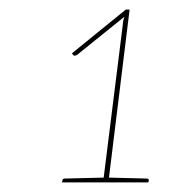

<svg xmlns="http://www.w3.org/2000/svg" viewBox="-20 -830 377 400"><path d="M109 -450 110 -454Q110 -456 111.5 -457Q113 -458 114 -458L196 -460L236 -780Q236 -784 237 -787.5Q238 -791 239 -795L141 -716Q138 -714 135.5 -714Q133 -714 132 -716L130 -719L242 -810H250L207 -460L286 -458Q290 -458 290 -454L289 -450Z"/></svg>

Font: Aleo Thin
Style: Italic
Weight: 250
Italic angle: -7°
Designer: Alessio Laiso
Foundry: Alessio Laiso
Version: Version 2.001;gftools[0.9.29]